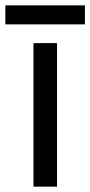

<svg xmlns="http://www.w3.org/2000/svg" viewBox="-40 -697 337 717"><path d="M173 0H85V-536H173ZM277 -677V-606H-20V-677Z"/></svg>

Font: Noto Sans Gunjala Gondi Semibold
Style: Regular
Weight: 600
Designer: Ek Type
Foundry: Ek Type
Version: Version 1.004; ttfautohint (v1.8.4.7-5d5b)